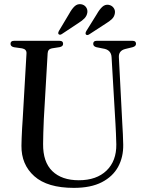

<svg xmlns="http://www.w3.org/2000/svg" viewBox="-20 -898 699 931"><path d="M540 -296.5 521 -621Q519 -653 488 -661L448 -669Q432 -673 432 -685.5Q432 -700 448 -700H623.5Q639.5 -700 639.5 -685.5Q639.5 -673.5 622.5 -669L587.5 -660.5Q554 -652 556.5 -619L573 -299Q574.5 -273 575.8 -248Q577 -223 577.5 -196.5Q578.5 -136.5 552.8 -89.2Q527 -42 473.8 -14.5Q420.5 13 338 13Q210 13 146.5 -43.5Q83 -100 84 -191.5Q84 -206.5 85 -229.2Q86 -252 87.2 -276.2Q88.5 -300.5 90 -319L108.5 -639.5Q109.5 -659 87 -663.5L48 -669Q31 -672.5 31 -685.5Q31 -700 47.5 -700H269.5Q286 -700 286 -685.5Q286 -673 269.5 -669.5L231.5 -663.5Q212 -660 211 -639.5L192.5 -320.5Q190.5 -284 190 -253.8Q189.5 -223.5 189 -200.5Q188 -112.5 233.8 -68.2Q279.5 -24 362 -24Q448 -24 496.5 -70.8Q545 -117.5 544 -198Q543.5 -229 542.2 -252.2Q541 -275.5 540 -296.5ZM315.5 -831.5Q328 -854.5 341.5 -867.2Q355 -880 373 -877.5Q388.5 -875 397 -863.5Q405.5 -852 403.5 -837Q401 -821 389.8 -809.2Q378.5 -797.5 361.5 -787L280 -733Q270.5 -726.5 264 -732.5Q260 -737.5 266 -748.5ZM449.5 -829.5Q462.5 -852.5 476.2 -865Q490 -877.5 507.5 -874.5Q522.5 -871.5 531 -859.8Q539.5 -848 537 -833.5Q534.5 -817 522.8 -805.8Q511 -794.5 493.5 -784L412 -731Q402 -725 396.5 -731Q392.5 -736.5 398.5 -747.5Z"/></svg>

Font: Fraunces 144pt Soft
Style: Regular
Weight: 400
Version: Version 1.000;[0bf87f6ff]